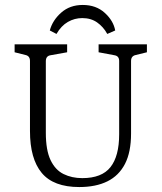

<svg xmlns="http://www.w3.org/2000/svg" viewBox="-20 -747 652 775"><path d="M573 -568V-536L528 -525Q509 -521 509 -501V-208Q509 -133 484.5 -85.5Q460 -38 413.5 -15Q367 8 300 8Q196 8 148.5 -49Q101 -106 101 -218V-501Q101 -521 83 -525L39 -536V-568H251V-536L184 -524Q165 -521 165 -500V-211Q165 -141 184 -101Q203 -61 236.5 -44.5Q270 -28 312 -28Q391 -28 426 -72.5Q461 -117 461 -205V-501Q461 -521 442 -524L378 -536V-568ZM314 -727Q368 -727 403 -695Q438 -663 445 -624L413 -610Q397 -639 372 -656.5Q347 -674 312 -674Q281 -674 254 -658.5Q227 -643 208 -610L181 -624Q192 -665 227 -696Q262 -727 314 -727Z"/></svg>

Font: Rasa Light
Style: Regular
Weight: 300
Designer: Anna Giedrys (Yrsa+Rasa design), David Brezina (Yrsa art-direction, Rasa art-direction, design)
Foundry: Rosetta Type Foundry
Version: Version 2.004